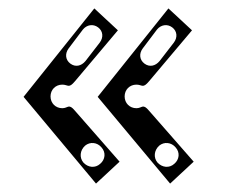

<svg xmlns="http://www.w3.org/2000/svg" viewBox="-20 -480 540 456"><path d="M208 -44 264 -96 158 -217C143 -235 142 -223 128 -223C112 -223 100 -235 100 -251C100 -267 112 -279 128 -279C142 -279 143 -269 158 -287L260 -408L204 -460L36 -250ZM218 -91C206 -80 189 -82 178 -94C168 -106 170 -123 182 -134C194 -144 211 -142 221 -130C232 -118 230 -101 218 -91ZM213 -415C225 -406 226 -391 217 -379L183 -335C173 -323 159 -320 147 -329C135 -338 134 -353 143 -365L177 -410C186 -421 201 -424 213 -415ZM384 -44 440 -96 334 -217C319 -235 318 -223 304 -223C288 -223 276 -235 276 -251C276 -267 288 -279 304 -279C318 -279 319 -269 334 -287L436 -408L380 -460L212 -250ZM394 -91C382 -80 365 -82 354 -94C344 -106 346 -123 358 -134C370 -144 387 -142 397 -130C408 -118 406 -101 394 -91ZM389 -415C401 -406 402 -391 393 -379L359 -335C349 -323 335 -320 323 -329C311 -338 310 -353 319 -365L353 -410C362 -421 377 -424 389 -415Z"/></svg>

Font: Apfel Grotezk Brukt
Style: Regular
Weight: 300
Designer: Luigi Gorlero
Foundry: © 2023, Luigi Gorlero & Collletttivo
Version: Version 2.000;Glyphs 3.2 (3217)